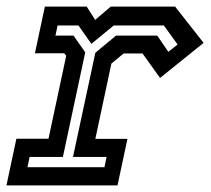

<svg xmlns="http://www.w3.org/2000/svg" viewBox="-22 -560 636 580"><path d="M-2.5 0 27.5 -141H124.5L178 -391.5L172 -399H83.5L113.5 -540H240L265.5 -500L312.5 -540H507L593 -430.5L461.5 -324.5L408.5 -398.5H351.5L314.5 -368L266 -140.5H363L333 0ZM61 -55H293.5L300 -86H198.5L266 -400.5L328.5 -452.5H453L486.5 -403.5L514.5 -425.5L473 -483H321.5L254 -427.5L215 -483H152L145.5 -452.5H200L235.5 -402L168 -86H67.5Z"/></svg>

Font: Tourney Thin SemiBold
Style: Italic
Weight: 600
Italic angle: -12°
Version: Version 1.015